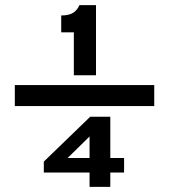

<svg xmlns="http://www.w3.org/2000/svg" viewBox="-20 -725 656 745"><path d="M37.5 -313.5V-395H578.5V-313.5ZM266.5 -433V-599.5H217.5V-665Q248.5 -665 264.5 -675.8Q280.5 -686.5 288 -705H352.5V-433ZM327.5 0V-55.5H150V-98L330 -272H408V-112H461.5V-55.5H408V0ZM242.5 -112H327.5V-195.5Z"/></svg>

Font: Overpass Mono Light SemiBold
Style: Regular
Weight: 600
Monospace: yes
Version: Version 4.000